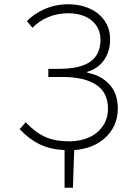

<svg xmlns="http://www.w3.org/2000/svg" viewBox="-20 -690 640 898"><path d="M282 188V12Q216 9 166 -15Q116 -39 72 -86L100 -118Q124 -93 147 -76Q170 -59 194.5 -48.5Q219 -38 246 -33.5Q273 -29 305 -29Q341 -29 374 -39Q407 -49 431.5 -68.5Q456 -88 470.5 -116.5Q485 -145 485 -182Q485 -258 429 -294Q373 -330 273 -330H206V-368H253Q356 -368 403 -402Q450 -436 450 -504Q450 -534 438.5 -557Q427 -580 406.5 -596Q386 -612 358.5 -620Q331 -628 299 -628Q248 -628 204.5 -609.5Q161 -591 132 -560L106 -591Q136 -624 187.5 -647Q239 -670 299 -670Q340 -670 375.5 -659Q411 -648 437.5 -627Q464 -606 479.5 -575.5Q495 -545 495 -506Q495 -451 467.5 -410.5Q440 -370 388 -354V-350Q450 -339 490.5 -296.5Q531 -254 531 -182Q531 -139 515 -104.5Q499 -70 471.5 -45Q444 -20 407 -5.5Q370 9 327 12L321 188Z"/></svg>

Font: Source Code Pro Light
Style: Regular
Weight: 300
Monospace: yes
Designer: Paul D. Hunt, Teo Tuominen
Foundry: Adobe Systems Incorporated
Version: Version 2.030;PS 1.000;hotconv 16.6.51;makeotf.lib2.5.65220